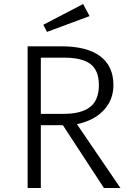

<svg xmlns="http://www.w3.org/2000/svg" viewBox="-20 -935 655 955"><path d="M362.6 -317.4 579 0H496.9L292.8 -312.3H183.1V0H117.4V-704.6H286.2Q412.3 -704.6 478.2 -655.4Q544.1 -606.2 544.1 -512.3Q544.1 -460 520.5 -419.7Q496.9 -379.5 456.2 -353.8Q415.4 -328.2 362.6 -317.4ZM299.5 -648.2H183.1V-368.7H297.4Q383.6 -368.7 427.7 -402.6Q471.8 -436.4 471.8 -512.3Q471.8 -584.1 430.3 -616.2Q388.7 -648.2 299.5 -648.2ZM195.4 -811.8 393.3 -914.9 425.6 -854.9 213.8 -776.4Z"/></svg>

Font: Fira Code Fixed Light
Style: Regular
Weight: 300
Monospace: yes
Designer: Carrois Corporate, Edenspiekermann AG, Nikita Prokopov
Foundry: Carrois Corporate, Edenspiekermann AG, Nikita Prokopov
Version: Version 5.002